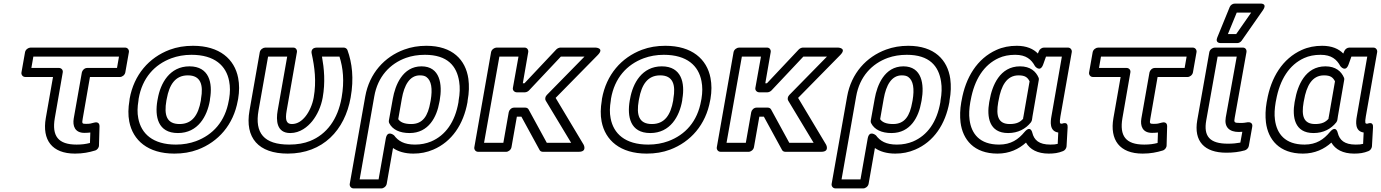

<svg xmlns="http://www.w3.org/2000/svg" viewBox="-20 -817 7659 1065"><path d="M405 -15C302 -15 267 -63 284 -162L328 -415C331 -430 319 -440 308 -440H154L165 -503H640L629 -440H463C448 -440 436 -426 434 -415L389 -160C382 -119 395 -80 448 -80C461 -80 472 -81 481 -82L479 -24C456 -18 434 -15 405 -15ZM396 35C440 35 474 28 507 18C519 15 529 2 529 -10L532 -117C532 -140 513 -140 503 -137C484 -132 480 -130 457 -130C435 -130 434 -132 439 -160L479 -390H646C657 -390 672 -400 675 -415L695 -528C697 -539 689 -553 674 -553H149C138 -553 122 -543 119 -528L99 -415C97 -404 105 -390 120 -390H274L234 -162C213 -41 268 35 396 35Z M749 -269C769 -385 837 -459 931 -494C964 -506 1001 -513 1042 -513C1171 -513 1235 -452 1251 -367C1257 -337 1257 -305 1251 -269L1249 -259C1229 -143 1161 -69 1067 -34C1034 -22 997 -15 956 -15C827 -15 763 -76 747 -161C741 -191 742 -223 748 -259ZM699 -269 698 -259C691 -218 690 -179 697 -143C717 -39 800 35 947 35C994 35 1037 28 1077 13C1191 -30 1275 -125 1299 -259L1301 -269C1308 -310 1308 -349 1301 -385C1281 -489 1198 -563 1051 -563C1004 -563 961 -556 921 -541C807 -498 723 -403 699 -269ZM1145 -269C1160 -356 1141 -449 1031 -449C921 -449 870 -355 855 -269L853 -259C838 -171 855 -79 967 -79C1078 -79 1129 -172 1144 -259ZM1095 -269 1094 -259C1080 -180 1047 -129 976 -129C904 -129 889 -179 903 -259L905 -269C919 -347 952 -399 1022 -399C1093 -399 1109 -347 1095 -269Z M1584 -15C1444 -15 1392 -79 1414 -204L1467 -503H1573L1520 -203C1511 -151 1513 -79 1590 -79C1645 -79 1687 -114 1712 -145C1740 -180 1761 -226 1770 -276C1785 -361 1778 -436 1766 -503H1863C1883 -441 1891 -367 1875 -276C1854 -155 1792 -72 1700 -35C1668 -22 1629 -15 1584 -15ZM1925 -276C1944 -382 1933 -469 1907 -540C1904 -547 1896 -553 1887 -553H1739C1699 -553 1709 -519 1709 -519C1725 -446 1736 -366 1720 -276C1713 -236 1695 -197 1675 -172C1656 -148 1631 -129 1599 -129C1568 -129 1561 -152 1570 -203L1627 -528C1629 -539 1622 -553 1607 -553H1451C1440 -553 1424 -543 1421 -528L1364 -204C1337 -52 1414 35 1576 35C1771 35 1893 -95 1925 -276Z M2282 -15C2221 -15 2189 -35 2166 -66C2166 -66 2129 -98 2120 -49L2080 178H1975L2056 -282C2075 -392 2143 -464 2232 -496C2263 -507 2298 -513 2337 -513C2462 -513 2514 -451 2527 -364C2532 -333 2531 -298 2524 -260L2523 -250C2504 -140 2451 -66 2371 -32C2344 -21 2315 -15 2282 -15ZM2273 35C2312 35 2348 28 2383 13C2487 -31 2551 -128 2573 -250L2574 -260C2582 -303 2583 -343 2578 -380C2563 -485 2490 -563 2345 -563C2301 -563 2260 -556 2222 -542C2113 -502 2029 -411 2006 -282L1920 203C1918 214 1926 228 1941 228H2096C2107 228 2122 218 2125 203L2160 4C2187 23 2225 35 2273 35ZM2318 -449C2213 -449 2172 -344 2159 -270L2137 -148C2136 -143 2137 -137 2139 -134C2157 -98 2197 -79 2252 -79C2358 -79 2403 -169 2417 -250L2419 -260C2435 -349 2421 -449 2318 -449ZM2261 -129C2221 -129 2200 -140 2189 -156L2209 -270C2222 -344 2252 -399 2309 -399C2325 -399 2337 -396 2345 -390C2373 -370 2380 -325 2369 -260L2367 -250C2354 -175 2326 -129 2261 -129Z M2894 -220H2831C2816 -220 2804 -206 2802 -195L2772 -25H2665L2750 -503H2856L2825 -330C2822 -315 2835 -305 2846 -305H2892C2900 -305 2909 -310 2914 -315L3091 -503H3222L3013 -290C3004 -281 3002 -267 3007 -259L3148 -25H3013L2912 -210C2908 -217 2901 -220 2894 -220ZM2872 -170 2973 15C2976 21 2983 25 2991 25H3190C3239 25 3217 -15 3217 -15L3062 -274L3296 -512C3334 -551 3284 -553 3284 -553H3088C3082 -553 3072 -549 3066 -543L2889 -355H2880L2910 -528C2912 -539 2905 -553 2890 -553H2734C2723 -553 2707 -543 2704 -528L2611 0C2609 11 2617 25 2632 25H2788C2799 25 2814 15 2817 0L2847 -170Z M3369 -269C3389 -385 3457 -459 3551 -494C3584 -506 3621 -513 3662 -513C3791 -513 3855 -452 3871 -367C3877 -337 3877 -305 3871 -269L3869 -259C3849 -143 3781 -69 3687 -34C3654 -22 3617 -15 3576 -15C3447 -15 3383 -76 3367 -161C3361 -191 3362 -223 3368 -259ZM3319 -269 3318 -259C3311 -218 3310 -179 3317 -143C3337 -39 3420 35 3567 35C3614 35 3657 28 3697 13C3811 -30 3895 -125 3919 -259L3921 -269C3928 -310 3928 -349 3921 -385C3901 -489 3818 -563 3671 -563C3624 -563 3581 -556 3541 -541C3427 -498 3343 -403 3319 -269ZM3765 -269C3780 -356 3761 -449 3651 -449C3541 -449 3490 -355 3475 -269L3473 -259C3458 -171 3475 -79 3587 -79C3698 -79 3749 -172 3764 -259ZM3715 -269 3714 -259C3700 -180 3667 -129 3596 -129C3524 -129 3509 -179 3523 -259L3525 -269C3539 -347 3572 -399 3642 -399C3713 -399 3729 -347 3715 -269Z M4239 -220H4176C4161 -220 4149 -206 4147 -195L4117 -25H4010L4095 -503H4201L4170 -330C4167 -315 4180 -305 4191 -305H4237C4245 -305 4254 -310 4259 -315L4436 -503H4567L4358 -290C4349 -281 4347 -267 4352 -259L4493 -25H4358L4257 -210C4253 -217 4246 -220 4239 -220ZM4217 -170 4318 15C4321 21 4328 25 4336 25H4535C4584 25 4562 -15 4562 -15L4407 -274L4641 -512C4679 -551 4629 -553 4629 -553H4433C4427 -553 4417 -549 4411 -543L4234 -355H4225L4255 -528C4257 -539 4250 -553 4235 -553H4079C4068 -553 4052 -543 4049 -528L3956 0C3954 11 3962 25 3977 25H4133C4144 25 4159 15 4162 0L4192 -170Z M4955 -15C4894 -15 4862 -35 4839 -66C4839 -66 4802 -98 4793 -49L4753 178H4648L4729 -282C4748 -392 4816 -464 4905 -496C4936 -507 4971 -513 5010 -513C5135 -513 5187 -451 5200 -364C5205 -333 5204 -298 5197 -260L5196 -250C5177 -140 5124 -66 5044 -32C5017 -21 4988 -15 4955 -15ZM4946 35C4985 35 5021 28 5056 13C5160 -31 5224 -128 5246 -250L5247 -260C5255 -303 5256 -343 5251 -380C5236 -485 5163 -563 5018 -563C4974 -563 4933 -556 4895 -542C4786 -502 4702 -411 4679 -282L4593 203C4591 214 4599 228 4614 228H4769C4780 228 4795 218 4798 203L4833 4C4860 23 4898 35 4946 35ZM4991 -449C4886 -449 4845 -344 4832 -270L4810 -148C4809 -143 4810 -137 4812 -134C4830 -98 4870 -79 4925 -79C5031 -79 5076 -169 5090 -250L5092 -260C5108 -349 5094 -449 4991 -449ZM4934 -129C4894 -129 4873 -140 4862 -156L4882 -270C4895 -344 4925 -399 4982 -399C4998 -399 5010 -396 5018 -390C5046 -370 5053 -325 5042 -260L5040 -250C5027 -175 4999 -129 4934 -129Z M5611 -513C5672 -513 5701 -487 5721 -450C5721 -450 5750 -412 5767 -461L5782 -503H5870L5812 -171C5807 -143 5800 -89 5850 -82L5847 -19C5836 -16 5824 -15 5806 -15C5743 -15 5716 -40 5706 -81C5706 -81 5697 -125 5663 -85C5629 -44 5588 -15 5522 -15C5414 -15 5368 -75 5358 -153C5354 -182 5356 -214 5362 -250L5364 -260C5385 -377 5438 -458 5520 -495C5546 -507 5577 -513 5611 -513ZM5620 -563C5580 -563 5542 -556 5507 -540C5400 -492 5336 -387 5314 -260L5312 -250C5305 -210 5304 -172 5308 -138C5320 -43 5382 35 5513 35C5579 35 5631 10 5671 -26C5693 12 5735 35 5797 35C5827 35 5850 32 5877 21C5887 17 5895 6 5896 -5L5902 -111C5904 -145 5875 -132 5871 -131H5868C5859 -131 5856 -134 5862 -171L5925 -528C5927 -539 5919 -553 5904 -553H5770C5759 -553 5746 -544 5742 -532L5737 -520C5712 -546 5674 -563 5620 -563ZM5741 -386C5726 -421 5695 -449 5638 -449C5526 -449 5483 -342 5469 -260L5467 -250C5453 -169 5466 -79 5572 -79C5627 -79 5669 -102 5698 -138C5701 -142 5703 -147 5704 -151C5706 -160 5706 -167 5707 -171L5742 -373C5743 -377 5743 -382 5741 -386ZM5691 -366 5657 -171C5656 -166 5655 -163 5655 -158C5639 -140 5619 -129 5581 -129C5516 -129 5504 -175 5517 -250L5519 -260C5533 -341 5564 -399 5630 -399C5667 -399 5680 -387 5691 -366Z M6327 -15C6224 -15 6189 -63 6206 -162L6250 -415C6253 -430 6241 -440 6230 -440H6076L6087 -503H6562L6551 -440H6385C6370 -440 6358 -426 6356 -415L6311 -160C6304 -119 6317 -80 6370 -80C6383 -80 6394 -81 6403 -82L6401 -24C6378 -18 6356 -15 6327 -15ZM6318 35C6362 35 6396 28 6429 18C6441 15 6451 2 6451 -10L6454 -117C6454 -140 6435 -140 6425 -137C6406 -132 6402 -130 6379 -130C6357 -130 6356 -132 6361 -160L6401 -390H6568C6579 -390 6594 -400 6597 -415L6617 -528C6619 -539 6611 -553 6596 -553H6071C6060 -553 6044 -543 6041 -528L6021 -415C6019 -404 6027 -390 6042 -390H6196L6156 -162C6135 -41 6190 35 6318 35Z M6791 -20C6690 -20 6655 -61 6671 -150L6734 -503H6840L6779 -165C6770 -112 6799 -85 6851 -85C6858 -85 6865 -86 6871 -86L6860 -26C6838 -22 6818 -20 6791 -20ZM6782 30C6821 30 6853 26 6885 17C6895 14 6905 4 6907 -7L6926 -114C6930 -136 6912 -140 6902 -139L6882 -136C6875 -135 6868 -135 6859 -135C6825 -135 6824 -138 6829 -165L6894 -528C6896 -542 6888 -553 6874 -553H6718C6707 -553 6691 -543 6688 -528L6621 -150C6601 -34 6660 30 6782 30ZM6840 -747H6920L6837 -628H6791ZM6829 -797C6818 -797 6806 -790 6801 -778L6732 -609C6720 -580 6745 -578 6751 -578H6843C6852 -578 6861 -583 6867 -591L6985 -760C7013 -801 6970 -797 6970 -797Z M7305 -513C7366 -513 7395 -487 7415 -450C7415 -450 7444 -412 7461 -461L7476 -503H7564L7506 -171C7501 -143 7494 -89 7544 -82L7541 -19C7530 -16 7518 -15 7500 -15C7437 -15 7410 -40 7400 -81C7400 -81 7391 -125 7357 -85C7323 -44 7282 -15 7216 -15C7108 -15 7062 -75 7052 -153C7048 -182 7050 -214 7056 -250L7058 -260C7079 -377 7132 -458 7214 -495C7240 -507 7271 -513 7305 -513ZM7314 -563C7274 -563 7236 -556 7201 -540C7094 -492 7030 -387 7008 -260L7006 -250C6999 -210 6998 -172 7002 -138C7014 -43 7076 35 7207 35C7273 35 7325 10 7365 -26C7387 12 7429 35 7491 35C7521 35 7544 32 7571 21C7581 17 7589 6 7590 -5L7596 -111C7598 -145 7569 -132 7565 -131H7562C7553 -131 7550 -134 7556 -171L7619 -528C7621 -539 7613 -553 7598 -553H7464C7453 -553 7440 -544 7436 -532L7431 -520C7406 -546 7368 -563 7314 -563ZM7435 -386C7420 -421 7389 -449 7332 -449C7220 -449 7177 -342 7163 -260L7161 -250C7147 -169 7160 -79 7266 -79C7321 -79 7363 -102 7392 -138C7395 -142 7397 -147 7398 -151C7400 -160 7400 -167 7401 -171L7436 -373C7437 -377 7437 -382 7435 -386ZM7385 -366 7351 -171C7350 -166 7349 -163 7349 -158C7333 -140 7313 -129 7275 -129C7210 -129 7198 -175 7211 -250L7213 -260C7227 -341 7258 -399 7324 -399C7361 -399 7374 -387 7385 -366Z"/></svg>

Font: Asimov
Style: WidOuIt
Weight: 500
Designer: Google
Version: Version 2.000980; 2014